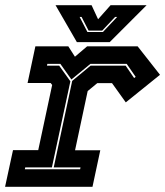

<svg xmlns="http://www.w3.org/2000/svg" viewBox="-22 -718 636 738"><path d="M-2.5 0 28 -141H125L178.5 -391.5L172.5 -399H84L114 -540H240.5L266 -500L313 -540H507L593 -430.5L461.5 -324.5L408.5 -398.5H352L315 -368L266.5 -140.5H363.5L333.5 0ZM73.5 -67.5H286L287.5 -74.5H184.5L255.5 -407L326 -465.5H461L493.5 -418L499.5 -422.5L465 -472.5H325.5L252.5 -412.5L210 -472.5H160L158.5 -465.5H205.5L248.5 -405.5L177.5 -74.5H75ZM273.5 -556 191.5 -698H330L355 -644L403 -698H541.5L399.5 -556ZM314 -595H373.5L428.5 -653H420.5L371 -600.5H318.5L291.5 -653H284Z"/></svg>

Font: Tourney Thin ExtraBold
Style: Italic
Weight: 800
Italic angle: -12°
Version: Version 1.015